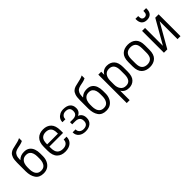

<svg xmlns="http://www.w3.org/2000/svg" viewBox="174 -1860 3148 3148"><g transform="rotate(-45 1748.0 -286.0)"><path d="M246.1 5.9Q149.4 5.9 105 -58.6Q60.5 -123 59.6 -226.6V-425.8Q59.6 -497.1 73.7 -538.6Q87.9 -580.1 113.3 -602.1Q138.7 -624 171.4 -633.8Q204.1 -643.6 240.2 -650.4Q271.5 -657.2 303.7 -665.5Q335.9 -673.8 367.2 -690.4V-624Q334 -607.4 300.3 -600.6Q266.6 -593.8 235.4 -586.9Q204.1 -580.1 179.7 -564.9Q155.3 -549.8 141.1 -517.1Q127 -484.4 127 -425.8V-420.9H129.9Q158.2 -449.2 190.4 -461.9Q222.7 -474.6 265.6 -474.6Q328.1 -474.6 365.2 -445.8Q402.3 -417 418.9 -370.1Q435.5 -323.2 435.5 -267.6V-202.1Q435.5 -147.5 414.1 -99.6Q392.6 -51.8 350.6 -22.9Q308.6 5.9 246.1 5.9ZM248 -54.7Q293 -54.7 318.8 -76.7Q344.7 -98.6 356 -133.8Q367.2 -168.9 367.2 -206.1V-263.7Q367.2 -302.7 356.9 -336.9Q346.7 -371.1 321.8 -392.6Q296.9 -414.1 252 -414.1Q207 -414.1 179.2 -391.6Q151.4 -369.1 139.2 -333.5Q127 -297.9 127 -257.8V-207Q127 -168 138.7 -132.8Q150.4 -97.7 177.2 -76.2Q204.1 -54.7 248 -54.7Z M621.1 -240.2V-210Q621.1 -125 656.2 -89.8Q691.4 -54.7 752.9 -54.7Q807.6 -54.7 837.9 -81.1Q868.2 -107.4 868.2 -153.3V-156.2H934.6V-151.4Q934.6 -80.1 884.8 -37.1Q834 5.9 748 5.9Q659.2 5.9 606.4 -46.9Q552.7 -100.6 552.7 -211.9V-299.8Q552.7 -408.2 606.4 -461.9Q658.2 -513.7 746.1 -513.7Q834 -513.7 885.7 -461.9Q938.5 -409.2 938.5 -299.8V-240.2ZM655.3 -418.9Q621.1 -384.8 621.1 -301.8V-291H870.1V-308.6Q870.1 -387.7 836.9 -419.9Q803.7 -452.1 746.1 -452.1Q688.5 -452.1 655.3 -418.9Z M1055.7 -135.7H1124V-129.9Q1124 -91.8 1151.4 -68.4Q1178.7 -44.9 1221.7 -44.9Q1269.5 -44.9 1294.9 -67.9Q1320.3 -90.8 1320.3 -132.8V-139.6Q1320.3 -233.4 1210 -233.4H1143.6V-284.2H1206.1Q1311.5 -284.2 1311.5 -372.1V-378.9Q1311.5 -462.9 1215.8 -462.9Q1175.8 -462.9 1149.9 -439Q1124 -415 1124 -377.9V-371.1H1055.7V-377.9Q1055.7 -415 1076.2 -445.8Q1096.7 -476.6 1132.8 -495.1Q1168.9 -513.7 1215.8 -513.7Q1295.9 -513.7 1337.9 -477.5Q1379.9 -441.4 1379.9 -375V-370.1Q1379.9 -334 1361.3 -306.6Q1342.8 -279.3 1310.5 -266.6V-263.7Q1347.7 -250 1367.7 -218.3Q1387.7 -186.5 1387.7 -142.6V-136.7Q1387.7 -71.3 1341.8 -32.7Q1295.9 5.9 1219.7 5.9Q1146.5 5.9 1101.1 -31.7Q1055.7 -69.3 1055.7 -129.9Z M1699.2 5.9Q1602.5 5.9 1558.1 -58.6Q1513.7 -123 1512.7 -226.6V-425.8Q1512.7 -497.1 1526.9 -538.6Q1541 -580.1 1566.4 -602.1Q1591.8 -624 1624.5 -633.8Q1657.2 -643.6 1693.4 -650.4Q1724.6 -657.2 1756.8 -665.5Q1789.1 -673.8 1820.3 -690.4V-624Q1787.1 -607.4 1753.4 -600.6Q1719.7 -593.8 1688.5 -586.9Q1657.2 -580.1 1632.8 -564.9Q1608.4 -549.8 1594.2 -517.1Q1580.1 -484.4 1580.1 -425.8V-420.9H1583Q1611.3 -449.2 1643.6 -461.9Q1675.8 -474.6 1718.8 -474.6Q1781.2 -474.6 1818.4 -445.8Q1855.5 -417 1872.1 -370.1Q1888.7 -323.2 1888.7 -267.6V-202.1Q1888.7 -147.5 1867.2 -99.6Q1845.7 -51.8 1803.7 -22.9Q1761.7 5.9 1699.2 5.9ZM1701.2 -54.7Q1746.1 -54.7 1772 -76.7Q1797.9 -98.6 1809.1 -133.8Q1820.3 -168.9 1820.3 -206.1V-263.7Q1820.3 -302.7 1810.1 -336.9Q1799.8 -371.1 1774.9 -392.6Q1750 -414.1 1705.1 -414.1Q1660.2 -414.1 1632.3 -391.6Q1604.5 -369.1 1592.3 -333.5Q1580.1 -297.9 1580.1 -257.8V-207Q1580.1 -168 1591.8 -132.8Q1603.5 -97.7 1630.4 -76.2Q1657.2 -54.7 1701.2 -54.7Z M2022.5 -506.8H2089.8V-435.5Q2110.4 -473.6 2144.5 -493.2Q2178.7 -512.7 2222.7 -512.7Q2301.8 -512.7 2349.6 -462.9Q2398.4 -412.1 2398.4 -305.7V-202.1Q2398.4 -92.8 2350.6 -43.9Q2302.7 5.9 2227.5 5.9Q2132.8 5.9 2089.8 -67.4V152.3H2022.5ZM2330.1 -206.1V-300.8Q2330.1 -452.1 2212.9 -452.1Q2152.3 -452.1 2121.1 -409.2Q2089.8 -366.2 2089.8 -295.9V-207Q2089.8 -141.6 2123 -97.7Q2155.3 -54.7 2216.8 -54.7Q2330.1 -54.7 2330.1 -206.1Z M2569.3 -43.9Q2515.6 -94.7 2515.6 -202.1V-305.7Q2515.6 -413.1 2569.3 -463.9Q2622.1 -513.7 2710.9 -513.7Q2797.9 -513.7 2850.6 -463.9Q2903.3 -414.1 2903.3 -305.7V-202.1Q2903.3 -93.8 2850.6 -43.9Q2797.9 5.9 2710.9 5.9Q2622.1 5.9 2569.3 -43.9ZM2801.8 -88.9Q2835 -122.1 2835 -206.1V-301.8Q2835 -385.7 2801.8 -418.9Q2768.6 -452.1 2710.9 -452.1Q2651.4 -452.1 2618.2 -418.9Q2584 -384.8 2584 -301.8V-206.1Q2584 -123 2618.2 -88.9Q2652.3 -54.7 2710.9 -54.7Q2767.6 -54.7 2801.8 -88.9Z M3037.1 -506.8H3105.5V-91.8L3342.8 -506.8H3420.9V0H3352.5V-415L3115.2 0H3037.1ZM3223.6 -575.2Q3163.1 -575.2 3131.3 -609.4Q3099.6 -643.6 3099.6 -706.1V-723.6H3164.1V-706.1Q3164.1 -633.8 3223.6 -633.8Q3283.2 -633.8 3283.2 -706.1V-723.6H3347.7V-706.1Q3347.7 -643.6 3315.9 -609.4Q3284.2 -575.2 3223.6 -575.2Z"/></g></svg>

Font: Dinish
Style: Regular
Weight: 400
Designer: Bert Driehuis
Foundry: Playbeing
Version: Version 3.006; git-39231f3c-release